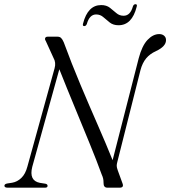

<svg xmlns="http://www.w3.org/2000/svg" viewBox="-32 -870 789 890"><path d="M117.5 -96.5Q101.5 -32.5 152.5 -22.5L178 -18.5Q188.5 -16.5 188.5 -8.5Q188.5 0 176.5 0H4Q-11.5 0 -11.5 -9Q-11.5 -17 1.5 -19.5L24.5 -23Q48 -27 67 -45.2Q86 -63.5 95 -98L221 -553.5Q228.5 -580 216 -601.5L180 -680.5Q175 -687.5 177.5 -693.8Q180 -700 189.5 -700H234Q245 -700 251.2 -694Q257.5 -688 263.5 -674Q299.5 -576 340.5 -478.5Q381.5 -381 420.8 -291.5Q460 -202 490 -127.5L611 -600Q626.5 -658.5 652 -685.2Q677.5 -712 706 -712Q720.5 -712 729.2 -704Q738 -696 737.5 -683.5Q737.5 -655 691 -633Q663 -620.5 645.5 -599.5Q628 -578.5 619 -544.5L511.5 -118Q509 -109 509 -101.2Q509 -93.5 514 -80L535.5 -21Q544 0 522.5 0H466Q447.5 0 448 -22Q448 -33.5 446.2 -41.8Q444.5 -50 438.5 -63.5Q417 -123 384.2 -203.2Q351.5 -283.5 314.5 -372.8Q277.5 -462 243 -549ZM517.5 -753Q493 -753 477 -765.5Q461 -778 447 -790.5Q433 -803 413.5 -803Q383 -803 370.5 -759Q366.5 -749 358.5 -749Q349.5 -749 353 -761Q375 -846.5 437 -846.5Q461.5 -846.5 477.5 -834Q493.5 -821.5 507.5 -809.2Q521.5 -797 541 -797Q572 -797 584 -840Q587.5 -850.5 596 -850.5Q605.5 -850.5 601.5 -838.5Q580 -753 517.5 -753Z"/></svg>

Font: Fraunces 72pt Light
Style: Italic
Weight: 300
Italic angle: -16°
Version: Version 1.000;[b76b70a41]